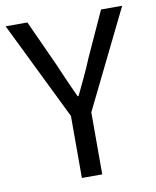

<svg xmlns="http://www.w3.org/2000/svg" viewBox="-77 -716 631 775"><g transform="rotate(-10 238.0 -328.0)"><path d="M195.9 0V-254.2L-0.9 -656.3H88.3L172.8 -471.1Q188.4 -434.5 203.7 -399.8Q219.1 -365.1 236.2 -327.9H240.2Q257.8 -365.1 274.3 -399.8Q290.9 -434.5 305.7 -471.1L390.2 -656.3H476.8L279.4 -254.2V0Z"/></g></svg>

Font: Source Sans 3 Variable
Style: Regular
Weight: 200
Designer: Paul D. Hunt
Foundry: Adobe Systems Incorporated
Version: Version 3.026